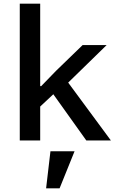

<svg xmlns="http://www.w3.org/2000/svg" viewBox="-20 -760 640 1039"><path d="M87 0V-740H197.5V-294H203L283.5 -377L427 -516H557L349 -313L580 0H447L268.5 -250L197.5 -183.5V0ZM229.5 259 253 58.5H383.5L302.5 259Z"/></svg>

Font: Lilex Medium
Style: Regular
Weight: 500
Designer: Mike Abbink, Paul van der Laan, Pieter van Rosmalen, Mikhael Khrustik
Foundry: Mikhael Khrustik
Version: Version 1.100